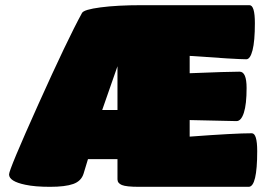

<svg xmlns="http://www.w3.org/2000/svg" viewBox="-20 -722 1044 742"><path d="M941 0H517Q468 0 451 -7Q434 -14 434 -29V-107H320L303 -51Q294 -22 263 -11Q232 0 173.5 0Q115 0 78 -8Q15 -21 15 -48Q15 -67 128 -318.5Q241 -570 297 -672Q304 -685 368.5 -693.5Q433 -702 528 -702H944Q965 -702 965 -632.5Q965 -563 956 -528Q947 -493 932 -493Q893 -493 713 -506V-439Q861 -445 906 -445Q933 -445 933 -382Q933 -319 922.5 -286.5Q912 -254 894 -254L713 -258V-194Q887 -207 953 -207Q974 -207 974 -138Q974 0 941 0ZM434 -297V-466L375 -297Z"/></svg>

Font: Titan One
Style: Regular
Weight: 400
Designer: Rodrigo Fuenzalida
Foundry: Rodrigo Fuenzalida
Version: Version 1.001